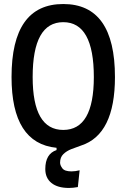

<svg xmlns="http://www.w3.org/2000/svg" viewBox="-20 -723 626 950"><path d="M321.3 207Q265.1 207 234.6 182.4Q204.1 157.7 204.1 113.3Q204.1 38.1 259.8 19.5V8.3Q37.1 -13.7 37.1 -341.8Q37.1 -703.1 293 -703.1Q548.8 -703.1 548.8 -341.8Q548.8 -57.1 381.3 -2.9Q357.4 5.4 333.5 14.6Q309.6 23.9 293.5 39.6Q277.3 55.2 277.3 82Q277.3 94.7 288.6 109.9Q299.8 125 334 125Q352.1 125 374 119.6L365.2 202.6Q340.3 207 321.3 207ZM293 -80.1Q444.3 -80.1 444.3 -341.8Q444.3 -613.3 293 -613.3Q141.6 -613.3 141.6 -341.8Q141.6 -80.1 293 -80.1Z"/></svg>

Font: Cascadia Mono PL
Style: Regular
Weight: 400
Monospace: yes
Designer: Aaron Bell
Foundry: Saja Typeworks
Version: Version 2404.023; ttfautohint (v1.8.4)